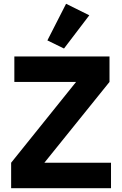

<svg xmlns="http://www.w3.org/2000/svg" viewBox="-20 -997 647 1017"><path d="M453 -916 330 -977 231 -783 319 -740ZM568 -135H215L560 -563V-698H56V-563H383L39 -135V0H568Z"/></svg>

Font: LVC Sans
Style: Bold
Weight: 700
Designer: Mike Abbink, Paul van der Laan, Pieter van Rosmalen
Foundry: Bold Monday
Version: Version 3.0